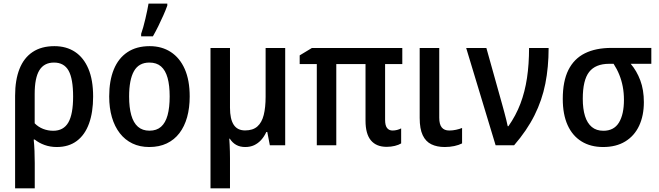

<svg xmlns="http://www.w3.org/2000/svg" viewBox="-20 -808 3665 1068"><path d="M498 -271Q498 -184.1 475.3 -121.1Q452.6 -58.1 407.5 -24.2Q362.3 9.8 295.9 9.8Q259.3 9.8 228 -1.5Q196.8 -12.7 173.3 -31.7H167.5Q170.4 -3.4 171.9 31.5Q173.3 66.4 173.3 99.1V239.7H64V-275.4Q64 -362.8 88.4 -424.6Q112.8 -486.3 161.6 -518.8Q210.4 -551.3 282.7 -551.3Q349.1 -551.3 397.2 -519.5Q445.3 -487.8 471.7 -425.5Q498 -363.3 498 -271ZM280.3 -460Q225.6 -460 199.2 -417.5Q172.9 -375 172.9 -285.6V-122.1Q192.9 -101.6 219.7 -91.1Q246.6 -80.6 275.9 -80.6Q333.5 -80.6 360.1 -126.7Q386.7 -172.9 386.7 -271Q386.7 -369.6 361.6 -414.8Q336.4 -460 280.3 -460Z M1035.2 -271.5Q1035.2 -208 1020.8 -156.2Q1006.3 -104.5 978 -67.4Q949.7 -30.3 907.7 -10.3Q865.7 9.8 810.1 9.8Q757.8 9.8 716.6 -10Q675.3 -29.8 646.5 -66.9Q617.7 -104 602.5 -155.8Q587.4 -207.5 587.4 -271.5Q587.4 -358.9 613 -421.6Q638.7 -484.4 689 -517.8Q739.3 -551.3 812.5 -551.3Q879.9 -551.3 929.9 -518.8Q980 -486.3 1007.6 -424.1Q1035.2 -361.8 1035.2 -271.5ZM698.2 -271Q698.2 -210 710.2 -167.5Q722.2 -125 747.3 -103Q772.5 -81.1 811.5 -81.1Q851.1 -81.1 875.7 -102.8Q900.4 -124.5 912.1 -167Q923.8 -209.5 923.8 -271.5Q923.8 -333 912.1 -375Q900.4 -417 875.7 -438.5Q851.1 -460 811 -460Q752 -460 725.1 -412.1Q698.2 -364.3 698.2 -271ZM765.1 -606V-619.6Q770.5 -634.3 776.6 -656.2Q782.7 -678.2 788.6 -703.1Q794.4 -728 799.1 -750.5Q803.7 -772.9 806.2 -788.1H910.6V-776.9Q901.9 -752.4 888.9 -723.1Q876 -693.8 861.1 -663.6Q846.2 -633.3 830.6 -606Z M1566.4 -541V0H1481L1466.8 -73.7H1461.4Q1449.2 -47.4 1432.1 -28.8Q1415 -10.3 1393.3 -0.2Q1371.6 9.8 1344.2 9.8Q1314.9 9.8 1293.7 -2.2Q1272.5 -14.2 1258.3 -36.6H1255.4Q1256.3 -22.9 1257.3 -4.4Q1258.3 14.2 1258.8 33.9Q1259.3 53.7 1259.3 73.2V239.7H1150.9V-541H1259.3V-208.5Q1259.3 -146 1279.8 -114.3Q1300.3 -82.5 1343.3 -82.5Q1386.7 -82.5 1411.6 -104.5Q1436.5 -126.5 1447 -168.5Q1457.5 -210.4 1457.5 -270V-541Z M2163.6 -82Q2176.3 -82 2188.7 -85.2Q2201.2 -88.4 2211.4 -93.8V-10.3Q2198.2 -2 2176.5 3.4Q2154.8 8.8 2130.9 8.8Q2073.2 8.8 2043.2 -27.1Q2013.2 -63 2013.2 -136.7V-451.7H1850.6V0H1742.2V-451.7H1647V-500L1714.8 -541H2217.8V-451.7H2122.1V-141.1Q2122.1 -109.9 2133.1 -95.9Q2144 -82 2163.6 -82Z M2423.3 -541V-153.3Q2423.3 -116.2 2437.3 -99.1Q2451.2 -82 2479 -82Q2498 -82 2517.1 -86.2Q2536.1 -90.3 2550.3 -96.2V-10.3Q2532.2 -1 2507.1 4.4Q2481.9 9.8 2453.6 9.8Q2410.6 9.8 2379.4 -5.4Q2348.1 -20.5 2331.3 -55.9Q2314.5 -91.3 2314.5 -151.9V-541Z M2573.2 -541H2685.5L2773.9 -225.1Q2779.3 -205.6 2785.2 -183.8Q2791 -162.1 2796.1 -141.6Q2801.3 -121.1 2804.2 -106H2808.1Q2849.6 -165 2874.8 -231.2Q2899.9 -297.4 2911.4 -374Q2922.9 -450.7 2922.9 -541H3031.7Q3031.7 -434.6 3013.4 -342.5Q2995.1 -250.5 2953.1 -166.5Q2911.1 -82.5 2839.8 0H2736.8Z M3561.5 -239.7Q3561.5 -165 3535.2 -108.6Q3508.8 -52.2 3458 -21.2Q3407.2 9.8 3335 9.8Q3265.1 9.8 3214.6 -21.5Q3164.1 -52.7 3137.2 -112.3Q3110.4 -171.9 3110.4 -257.8Q3110.4 -356 3141.6 -418.7Q3172.9 -481.4 3233.4 -511.5Q3293.9 -541.5 3380.9 -541.5H3603V-453.1H3488.3Q3522 -413.6 3541.7 -360.8Q3561.5 -308.1 3561.5 -239.7ZM3221.7 -258.8Q3221.7 -202.1 3234.1 -162.4Q3246.6 -122.6 3272 -101.6Q3297.4 -80.6 3336.4 -80.6Q3395 -80.6 3422.9 -126.2Q3450.7 -171.9 3450.7 -252.4Q3450.7 -291.5 3444.1 -326.2Q3437.5 -360.8 3424.8 -392.3Q3412.1 -423.8 3393.1 -453.1H3368.7Q3292.5 -453.1 3257.1 -407.7Q3221.7 -362.3 3221.7 -258.8Z"/></svg>

Font: Open Sans SemiCondensed SemiBold
Style: Regular
Weight: 600
Width: 4
Designer: Monotype Design Team
Foundry: Monotype Imaging Inc.
Version: Version 3.000